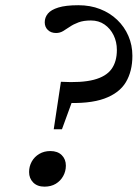

<svg xmlns="http://www.w3.org/2000/svg" viewBox="-20 -707 528 736"><path d="M173 -128Q201 -128 216.8 -112.2Q232.5 -96.5 232.5 -72Q232.5 -50.5 222.2 -32Q212 -13.5 193.8 -2.5Q175.5 8.5 150.5 8.5Q123 8.5 107.2 -7.5Q91.5 -23.5 91.5 -47.5Q91.5 -69.5 101.8 -87.8Q112 -106 130.5 -117Q149 -128 173 -128ZM280.5 -687Q326 -687 363.8 -672.2Q401.5 -657.5 429.2 -631Q457 -604.5 472.2 -569.2Q487.5 -534 487.5 -493Q487.5 -434 462.5 -392Q437.5 -350 379.8 -329Q322 -308 223.5 -313L276.5 -373L217.5 -211.5H186L213.5 -393.5Q292.5 -389 339.5 -401.2Q386.5 -413.5 407.2 -442Q428 -470.5 428 -515.5Q428 -546.5 415.5 -572Q403 -597.5 380.8 -613Q358.5 -628.5 328.5 -628.5Q300 -628.5 280.8 -621.2Q261.5 -614 247.8 -604.5Q234 -595 221.8 -587.8Q209.5 -580.5 195 -580.5Q175.5 -580.5 163.5 -592Q151.5 -603.5 151.5 -621.5Q151.5 -640 163.5 -654.8Q175.5 -669.5 203.8 -678.2Q232 -687 280.5 -687Z"/></svg>

Font: Newsreader 16pt Medium
Style: Italic
Weight: 500
Italic angle: -17°
Designer: Hugues Gentile
Foundry: Production Type
Version: Version 1.003